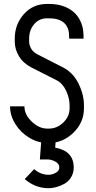

<svg xmlns="http://www.w3.org/2000/svg" viewBox="-20 -716 490 978"><path d="M282.2 137.2Q282.2 118.2 262.2 107.2Q242.2 96.2 222.2 96.2H183.1L189.9 3.9V-3.4H263.2V6.8L261.2 36.1Q355.5 53.2 355.5 137.2Q355.5 165.5 341.8 187.5Q328.1 209.5 307.1 220.7Q286.1 231.9 265.9 237.3Q245.6 242.7 228 242.7Q159.7 242.7 106 196.3L153.8 145.5Q187 174.3 228 174.3Q245.1 174.3 263.7 164.3Q282.2 154.3 282.2 137.2ZM220.7 -61H229.5Q270.5 -61 302.5 -92Q334.5 -123 334.5 -164.6V-179.2Q334.5 -215.8 316.7 -253.9Q298.8 -292 267.6 -307.6L139.6 -372.6Q98.6 -393.6 76.9 -429.2Q55.2 -464.8 55.2 -504.4V-519Q55.2 -591.8 101.3 -643.8Q147.5 -695.8 218.8 -695.8H231.9Q292.5 -695.8 337.2 -668Q381.8 -640.1 398.4 -585.4Q405.8 -561.5 405.8 -519H332.5Q332.5 -548.8 328.1 -564Q310.5 -622.6 231.9 -622.6H218.8Q179.2 -622.6 153.8 -592.5Q128.4 -562.5 128.4 -519V-504.4Q128.4 -487.8 138.2 -469.2Q147.9 -450.7 172.9 -438L301.8 -372.1Q352.1 -346.2 379.9 -290.3Q407.7 -234.4 407.7 -179.2V-164.6Q407.7 -92.3 354 -40Q300.3 12.2 229.5 12.2H220.7Q173.8 12.2 129.9 -13.9Q85.9 -40 58.6 -83.5Q31.2 -127 31.2 -174.3H104.5Q104.5 -132.3 141.6 -96.7Q178.7 -61 220.7 -61Z"/></svg>

Font: Anka/Coder Narrow
Style: Regular
Weight: 400
Width: 3
Monospace: yes
Version: Version 001.100